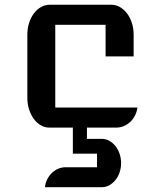

<svg xmlns="http://www.w3.org/2000/svg" viewBox="-20 -531 660 799"><path d="M93.8 -387.2Q93.8 -413.1 101.1 -435.5Q108.4 -458 120.8 -474.9Q133.3 -491.7 150.4 -501.5Q167.5 -511.2 186.5 -511.2H443.4Q462.4 -511.2 479.2 -501.5Q496.1 -491.7 508.8 -474.9Q521.5 -458 528.8 -435.5Q536.1 -413.1 536.1 -387.2V-296.4H419.4V-427.7H210V-83.5H551.8Q549.8 -66.4 542.2 -51.3Q534.7 -36.1 523.2 -24.9Q511.7 -13.7 497.1 -7.1Q482.4 -0.5 466.3 0H186.5Q167.5 0.5 150.4 -9.3Q133.3 -19 120.8 -35.9Q108.4 -52.7 101.1 -75.4Q93.8 -98.1 93.8 -124ZM341.8 46.9H403.8Q420.4 46.9 434.8 54.9Q449.2 63 460.2 76.7Q471.2 90.3 477.5 108.6Q483.9 127 483.9 147.9Q483.9 168.5 477.5 186.8Q471.2 205.1 460.2 218.5Q449.2 231.9 434.8 240Q420.4 248 403.8 248H167Q168.9 231 176.3 215.8Q183.6 200.7 195.1 189.5Q206.5 178.2 221.4 171.6Q236.3 165 252.4 165H383.8V108.4H283.2V0H341.8Z"/></svg>

Font: Atomic Age
Style: Regular
Weight: 400
Version: Version 1.007; ttfautohint (v1.4.1) -l 6 -r 46 -G 0 -x 0 -H 